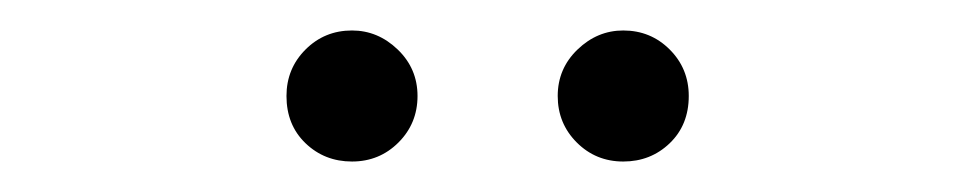

<svg xmlns="http://www.w3.org/2000/svg" viewBox="-20 -736 640 126"><path d="M168 -673Q168 -691 180.5 -703.5Q193 -716 211 -716Q228 -716 241 -703.5Q254 -691 254 -673Q254 -655 241.5 -642.5Q229 -630 211 -630Q193 -630 180.5 -642Q168 -654 168 -673ZM389 -716Q407 -716 419.5 -703.5Q432 -691 432 -673Q432 -654 419.5 -642Q407 -630 389 -630Q371 -630 358.5 -642.5Q346 -655 346 -673Q346 -691 359 -703.5Q372 -716 389 -716Z"/></svg>

Font: mBank
Style: Regular
Weight: 400
Designer: Julieta Ulanovsky
Foundry: Julieta Ulanovsky
Version: Version 7.200;PS 007.200;hotconv 1.0.88;makeotf.lib2.5.64775